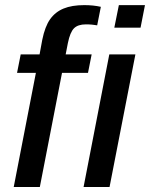

<svg xmlns="http://www.w3.org/2000/svg" viewBox="-20 -745 598 765"><path d="M227.1 -454.6 138.7 0H34.7L123 -454.6H47.9L62.5 -528.3H137.7L148.4 -586.4Q159.2 -639.6 179.7 -668.5Q200.2 -697.3 233.2 -710.9Q266.1 -724.6 315.9 -724.6Q352.1 -724.6 381.8 -717.8L367.2 -644Q362.8 -644.5 356.9 -645.5Q351.1 -646.5 345.2 -647Q339.4 -647.5 333.3 -647.7Q327.1 -647.9 322.3 -647.9Q290.5 -647.9 274.9 -632.3Q259.3 -616.7 250.5 -573.7L241.7 -528.3H345.2L330.6 -454.6ZM557.6 -724.6 540 -634.8H435.5L453.6 -724.6ZM519.5 -528.3 416.5 0H313L415.5 -528.3Z"/></svg>

Font: Arimo Medium
Style: Italic
Weight: 500
Italic angle: -12°
Designer: Steve Matteson
Foundry: Monotype Imaging Inc.
Version: Version 1.33